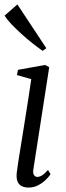

<svg xmlns="http://www.w3.org/2000/svg" viewBox="-20 -836 298 866"><path d="M108.5 10Q91.5 10 78.5 3.8Q65.5 -2.5 59.2 -17.2Q53 -32 55.5 -56.5Q57 -72 62.5 -106.5Q68 -141 75.5 -187.5Q83 -234 91.2 -285.5Q99.5 -337 107.2 -387.2Q115 -437.5 121 -479L56.5 -497.5L61 -521L183.5 -543L202 -533L130.5 -72.5Q127.5 -53.5 133.8 -45.8Q140 -38 147.5 -38Q158 -38 169 -44.5Q180 -51 196.5 -69.5L208 -50.5Q201.5 -40 187.2 -25.8Q173 -11.5 153 -0.8Q133 10 108.5 10ZM172.5 -606.5Q151.5 -621 126.5 -640.8Q101.5 -660.5 77 -682.8Q52.5 -705 32.2 -726.2Q12 -747.5 0.5 -765.5L58.5 -816L189 -618.5Z"/></svg>

Font: Merriweather 72pt Light
Style: Italic
Weight: 300
Italic angle: -7.8°
Version: Version 2.101